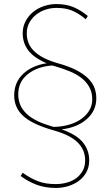

<svg xmlns="http://www.w3.org/2000/svg" viewBox="-20 -729 545 947"><path d="M257 -709Q227 -709 197 -699Q167 -689 144 -670.5Q121 -652 106.5 -625Q92 -598 92 -565Q92 -517 119.5 -480.5Q147 -444 210 -417Q138 -406 94 -364.5Q50 -323 50 -258Q50 -229 60.5 -204Q71 -179 93.5 -158Q116 -137 152.5 -119.5Q189 -102 241 -87Q285 -75 315.5 -59.5Q346 -44 364.5 -25Q383 -6 391.5 15.5Q400 37 400 62Q400 92 387.5 114Q375 136 355 150.5Q335 165 308.5 172Q282 179 255 179Q204 179 166.5 164.5Q129 150 92 123L82 139Q118 166 160 182Q202 198 256 198Q287 198 316.5 189Q346 180 369 163Q392 146 406 120.5Q420 95 420 62Q420 12 389 -26.5Q358 -65 284 -91Q361 -100 408 -141.5Q455 -183 455 -244Q455 -273 445 -298Q435 -323 412.5 -344.5Q390 -366 354.5 -384Q319 -402 269 -416Q226 -428 196 -443.5Q166 -459 147.5 -477.5Q129 -496 120.5 -517.5Q112 -539 112 -564Q112 -594 125 -617.5Q138 -641 158.5 -657Q179 -673 205 -681.5Q231 -690 258 -690Q306 -690 338.5 -675.5Q371 -661 403 -634L413 -650Q381 -677 344.5 -693Q308 -709 257 -709ZM245 -103Q237 -105 230 -107.5Q223 -110 216 -112Q178 -124 150.5 -139.5Q123 -155 105 -174Q87 -193 78.5 -215.5Q70 -238 70 -264Q70 -326 117.5 -363.5Q165 -401 238 -406Q244 -404 250 -402.5Q256 -401 262 -399Q292 -390 323 -377.5Q354 -365 379 -346.5Q404 -328 419.5 -301.5Q435 -275 435 -239Q435 -209 420.5 -184.5Q406 -160 380.5 -142Q355 -124 320.5 -114Q286 -104 245 -103Z"/></svg>

Font: Fixel Variable
Style: Regular
Weight: 100
Width: 3
Designer: AlfaBravo + MacPaw
Foundry: Kyrylo Tkachov, Marchela Mozhyna, Serhii Makarenko, Maria Weinstein, Zakhar Kryvoshyya
Version: Version 1.211